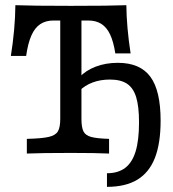

<svg xmlns="http://www.w3.org/2000/svg" viewBox="-20 -591 664 739"><path d="M211.9 -133.7V-512.1H186.3Q156 -512.1 135 -498.1Q113.9 -484.1 100.7 -454.2Q87.5 -424.3 80.6 -375.6H21.8Q38.3 -479.5 39.2 -571Q102 -568.5 253.1 -568.5Q403.5 -568.5 466.3 -571Q467.2 -486.3 482.7 -385.5H423.8Q417 -430.4 403.8 -458.3Q390.6 -486.1 370 -499.1Q349.4 -512.1 319.1 -512.1H293.5V-133.7Q293.5 -100.6 301.3 -85.2Q309 -69.9 330.9 -63.9Q352.7 -57.9 399.8 -56.5V0Q349.6 -2.4 253.3 -2.4Q139.3 -2.4 83.3 0V-56.5Q140.8 -57.9 167.1 -63.9Q193.5 -69.9 202.7 -85.2Q211.9 -100.6 211.9 -133.7ZM515.1 -120.2Q515.1 -181.8 504 -217.3Q493 -252.7 468.8 -268.8Q444.6 -284.8 403.1 -284.8Q366.6 -284.8 336.9 -273.7Q307.1 -262.7 285.5 -241.3V-293.4Q309.8 -319.8 348.4 -334.5Q386.9 -349.2 433.7 -349.2Q519.2 -349.2 558.7 -295.7Q598.2 -242.3 598.2 -126.6Q598.2 -39.4 576.2 16.9Q554.1 73.1 508.5 100.7Q462.9 128.2 391.7 128.2V75.8Q434.6 75.8 461.9 55.1Q489.1 34.3 502.1 -8.6Q515.1 -51.5 515.1 -120.2Z"/></svg>

Font: Playfair Micro SmCond SmLight
Style: Regular
Weight: 360
Width: 4
Designer: Claus Eggers Sørensen
Foundry: Claus Eggers Sørensen
Version: Version 2.100;Glyphs 3.2 (3219)